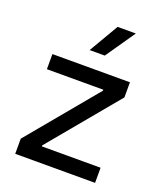

<svg xmlns="http://www.w3.org/2000/svg" viewBox="-135 -819 773 909"><g transform="rotate(20 251.0 -365.0)"><path d="M49.8 0H452.1V-76.2H156.2V-81.1L444.3 -427.7V-503.9H53.7V-427.7H337.9V-422.9L49.8 -76.2ZM289.1 -582 391.6 -730.5H299.8L212.9 -582Z"/></g></svg>

Font: Wanted Sans
Style: Regular
Weight: 400
Designer: Original Design by Kil Hyung-jin and Kang Hanbin, Wanted Lab, Inc; Hangeul from Source Han Sans by Jang Soo-young and Ka
Foundry: Wanted Lab, Inc.
Version: Version 1.001;Glyphs 3.2 (3227)